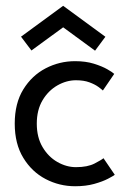

<svg xmlns="http://www.w3.org/2000/svg" viewBox="-20 -635 454 667"><path d="M243.9 -54.3Q284.2 -54.3 308.8 -67.1Q333.4 -79.9 339.5 -85.4L378.7 -27.8Q373.7 -23.7 355.1 -14Q336.6 -4.3 307.3 3.9Q278.1 12 240.9 12Q186.4 12 138.5 -13Q90.7 -37.9 61 -86.6Q31.2 -135.2 31.2 -205.5Q31.2 -276.3 61 -324.5Q90.7 -372.7 138.5 -397.6Q186.4 -422.5 240.9 -422.5Q277.8 -422.5 306.1 -413.7Q334.4 -404.9 352.8 -394.4Q371.2 -383.8 376.8 -378.3L337.4 -320.6Q333.3 -324.6 321.6 -333.2Q309.9 -341.8 290.6 -349Q271.2 -356.2 243.9 -356.2Q210.9 -356.2 179.4 -338.3Q148 -320.4 127.9 -286.8Q107.8 -253.1 107.8 -205.5Q107.8 -157.9 127.9 -124Q148 -90.1 179.4 -72.2Q210.9 -54.3 243.9 -54.3ZM89.2 -459.6 53 -507.6 199.4 -614.8 346.1 -507.3 310.2 -458.9 199.4 -540.1Z"/></svg>

Font: League Spartan Extralight
Style: Regular
Weight: 200
Foundry: The League of Moveable Type
Version: Version 2.300; ttfautohint (v1.8.3)